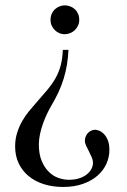

<svg xmlns="http://www.w3.org/2000/svg" viewBox="-20 -496 484 731"><path d="M396.5 75.2Q396.5 102.5 385 127.9Q373.5 153.3 351.1 172.9Q328.6 192.4 295.7 204.1Q262.7 215.8 220.2 215.8Q180.7 215.8 147.2 205.3Q113.8 194.8 89.4 174.8Q64.9 154.8 51.3 126.2Q37.6 97.7 37.6 61.5Q37.6 33.7 45.2 9.8Q52.7 -14.2 64.2 -34.4Q75.7 -54.7 89.1 -71Q102.5 -87.4 113.8 -100.1Q139.6 -129.4 158.9 -152.3Q178.2 -175.3 191.2 -198Q204.1 -220.7 210.9 -246.3Q217.8 -272 219.2 -306.2H240.7Q239.3 -276.9 234.9 -249.8Q230.5 -222.7 222.4 -196.5Q214.4 -170.4 202.4 -144.5Q190.4 -118.7 174.3 -91.8Q167 -79.1 158.7 -61.8Q150.4 -44.4 143.6 -25.1Q136.7 -5.9 132.3 14.6Q127.9 35.2 127.9 54.2Q127.9 90.8 138.7 116.5Q149.4 142.1 165.8 158.2Q182.1 174.3 202.4 181.4Q222.7 188.5 241.7 188.5Q265.1 188.5 282.5 182.6Q299.8 176.8 311.3 167.2Q322.8 157.7 328.4 146.5Q334 135.3 334 124Q334 113.8 329.1 102.5Q324.2 91.3 318.6 80.3Q313 69.3 308.1 59.1Q303.2 48.8 303.2 40.5Q303.2 30.3 306.9 22.2Q310.5 14.2 316.4 8.8Q322.3 3.4 329.1 0.7Q335.9 -2 342.8 -2Q347.7 -2 356.7 1.2Q365.7 4.4 374.5 12.9Q383.3 21.5 389.9 36.4Q396.5 51.3 396.5 75.2ZM281.7 -420.4Q281.7 -408.7 277.1 -398.7Q272.5 -388.7 264.9 -381.3Q257.3 -374 247.1 -369.9Q236.8 -365.7 226.1 -365.7Q215.8 -365.7 206.3 -369.6Q196.8 -373.5 189.2 -380.9Q181.6 -388.2 177 -398.2Q172.4 -408.2 172.4 -420.4Q172.4 -433.6 177.2 -444.1Q182.1 -454.6 189.9 -461.4Q197.8 -468.3 207.3 -471.9Q216.8 -475.6 226.1 -475.6Q236.8 -475.6 246.8 -471.9Q256.8 -468.3 264.6 -461.2Q272.5 -454.1 277.1 -443.8Q281.7 -433.6 281.7 -420.4Z"/></svg>

Font: Doulos SIL Eur
Style: Regular
Weight: 400
Designer: Walt Agee, Victor Gaultney, Peter Martin, Debbi Hosken, Becca Hirsbrunner
Foundry: SIL International
Version: Version 5.000